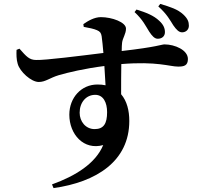

<svg xmlns="http://www.w3.org/2000/svg" viewBox="-20 -877 1040 986"><path d="M793 -844C838 -804 854 -772 870 -747C886 -724 899 -711 915 -711C935 -711 950 -725 950 -745C950 -765 944 -781 922 -802C892 -830 855 -841 803 -857ZM671 -815C715 -774 728 -743 746 -715C761 -692 774 -678 790 -678C812 -678 827 -691 827 -712C827 -731 820 -750 798 -770C769 -798 729 -813 681 -828ZM466 -214C420 -214 389 -253 389 -298C389 -351 422 -390 469 -390C511 -390 530 -350 530 -301C530 -243 513 -214 466 -214ZM410 -739C438 -734 462 -729 478 -722C494 -715 499 -708 502 -691C505 -671 508 -639 511 -605C398 -591 209 -567 166 -569C131 -569 116 -586 80 -627L65 -621C64 -599 64 -571 71 -549C82 -509 140 -456 179 -456C214 -456 235 -477 282 -491C330 -505 414 -525 516 -538C518 -501 520 -465 522 -439C509 -442 495 -443 480 -443C398 -443 336 -376 336 -288C336 -187 410 -104 510 -132C471 -38 369 26 247 70L255 89C475 58 644 -49 644 -256C644 -309 632 -358 602 -393C602 -443 602 -499 603 -548C787 -563 851 -535 895 -535C925 -535 945 -540 945 -574C945 -620 878 -649 825 -649C809 -649 789 -636 605 -615C605 -634 606 -649 607 -658C610 -682 627 -703 627 -730C627 -763 555 -789 498 -789C465 -789 432 -770 408 -753Z"/></svg>

Font: Noto Serif CJK JP
Style: Bold
Weight: 700
Designer: Ryoko NISHIZUKA 西塚涼子 (kana & ideographs); Frank Grießhammer (Latin, Greek & Cyrillic); Wenlong ZHANG 张文龙 (bopomofo); San
Foundry: Adobe Systems Incorporated
Version: Version 1.000;PS 1;hotconv 16.6.53;makeotf.lib2.5.65590